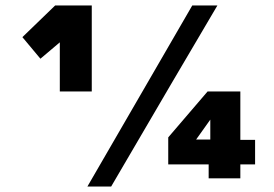

<svg xmlns="http://www.w3.org/2000/svg" viewBox="-20 -653 1005 703"><path d="M740 -318H860V-141H914V-51H860V0H744V-51H596V-150ZM698 -142H750V-215ZM776 -633Q634 -393 387 30H300L684 -633ZM316 -633V-318H199V-498L128 -438L62 -517L182 -633Z"/></svg>

Font: Tajawal Black
Style: Regular
Weight: 900
Designer: Boutros Fonts
Foundry: Created by Boutros International 2017
Version: Version 1.700